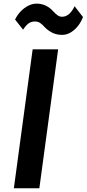

<svg xmlns="http://www.w3.org/2000/svg" viewBox="-20 -1012 466 1032"><path d="M54.5 0 155.5 -747H292.5L191.5 0ZM314 -824.5Q284.5 -824.5 261 -836.2Q237.5 -848 221 -865.5Q207 -881 195.5 -888.8Q184 -896.5 167.5 -896.5Q149 -896.5 135 -887.2Q121 -878 104 -852.5L61 -907Q72.5 -931 91 -950.5Q109.5 -970 131.8 -981.2Q154 -992.5 177 -992.5Q203 -992.5 225.8 -981.8Q248.5 -971 266 -951Q279.5 -936.5 290.2 -929.2Q301 -922 313 -922Q327.5 -922 339.8 -928.8Q352 -935.5 362.2 -948Q372.5 -960.5 381 -978.5L426 -920.5Q417.5 -896.5 400.5 -874.2Q383.5 -852 361 -838.2Q338.5 -824.5 314 -824.5Z"/></svg>

Font: Merriweather Sans SemiBold
Style: Italic
Weight: 600
Italic angle: -7.5°
Designer: Eben Sorkin
Foundry: Eben Sorkin
Version: Version 2.001